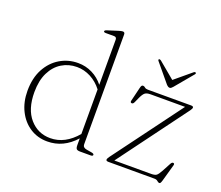

<svg xmlns="http://www.w3.org/2000/svg" viewBox="-122 -903 1257 1093"><g transform="rotate(20 507.0 -356.0)"><path d="M52.5 -223Q52.5 -300.5 82.2 -355.8Q112 -411 161.5 -440.5Q211 -470 270.5 -470Q317 -470 357 -450Q397 -430 425 -394.5V-667.5Q425 -684 409 -684H360Q346.5 -684 346.5 -690.5Q346.5 -696.5 359 -700.5L422 -720.5Q439 -726 447.5 -726Q460 -726 460 -712V-46.5Q460 -27 484.5 -23L514.5 -18Q530 -15.5 530 -8Q530 0 516.5 0H452.5Q436.5 0 430.8 -5.8Q425 -11.5 425 -30V-70Q353.5 10 256 10Q197 10 151 -20Q105 -50 78.8 -102.8Q52.5 -155.5 52.5 -223ZM92 -229Q92 -126.5 141.2 -70Q190.5 -13.5 265.5 -13.5Q355 -13.5 425 -96.5V-366.5Q396 -404.5 356 -425.5Q316 -446.5 272 -446.5Q222 -446.5 181 -421.5Q140 -396.5 116 -348Q92 -299.5 92 -229ZM961.5 -435.5 653 -19H876Q898 -19 907.8 -26Q917.5 -33 931.5 -59L959 -110.5Q965 -121 971.5 -121Q982.5 -121 979 -108.5L950 -5.5Q946.5 6 943.8 10Q941 14 937 14Q930.5 14 923.2 7Q916 0 902 0H624Q609.5 0 609.5 -8.5Q609.5 -15 618.5 -27.5L927 -443.5H718Q695 -443.5 684.2 -434.8Q673.5 -426 662.5 -402L648.5 -371Q643 -359 635.5 -359Q624 -359 627 -372L647 -454.5Q650 -467.5 653.2 -471.2Q656.5 -475 661.5 -475Q668.5 -475 675 -469Q681.5 -463 694.5 -463H956Q970.5 -463 970.5 -454.5Q970.5 -448 961.5 -435.5ZM825 -527.5Q820 -522 816 -518.8Q812 -515.5 806.5 -515.5Q797.5 -515.5 786.5 -527.5L696 -636.5Q689.5 -644 695 -647.5Q699.5 -650.5 707 -645L806 -562.5L905 -645Q912.5 -651 917 -647.5Q922 -643.5 916 -636.5Z"/></g></svg>

Font: Fraunces 9pt S000 Thin
Style: Regular
Weight: 100
Version: Version 1.000; ttfautohint (v1.8.3)